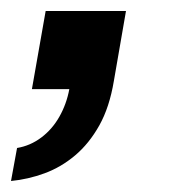

<svg xmlns="http://www.w3.org/2000/svg" viewBox="-27 -162 353 349"><path d="M-7 167 4 107Q28 103 48 88Q68 73 81 50Q94 27 99 0H31L56 -142H202L180 -15Q172 33 153.5 66Q135 99 109.5 120.5Q84 142 54 153Q24 164 -7 167Z"/></svg>

Font: Archivo SemiExpanded SemiBold
Style: Italic
Weight: 600
Width: 6
Italic angle: -10°
Designer: Hector Gatti
Foundry: Omnibus-Type
Version: Version 2.001